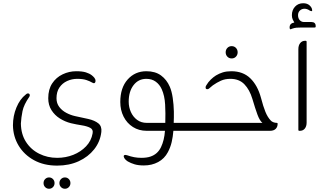

<svg xmlns="http://www.w3.org/2000/svg" viewBox="-20 -808 1984 1186"><path d="M333 215Q251 215 190 181.5Q129 148 95 91.5Q61 35 60 -34Q60 -92 81.5 -144Q103 -196 139 -224Q146 -231 152 -231Q164 -231 164 -219Q164 -216 161 -210Q127 -161 119 -121.5Q111 -82 109 -45Q110 21 140.5 68.5Q171 116 222 141.5Q273 167 333 167Q386 167 432.5 148.5Q479 130 511.5 96Q544 62 552 16Q557 -8 537 -18.5Q517 -29 484.5 -34Q452 -39 418 -47Q382 -56 350 -76Q318 -96 298 -127.5Q278 -159 278 -201Q278 -256 302.5 -293Q327 -330 367 -349Q407 -368 451 -368Q488 -368 510.5 -361Q533 -354 547 -343Q556 -336 563 -327.5Q570 -319 570 -308Q570 -303 567.5 -298.5Q565 -294 560 -294Q557 -294 549 -298Q536 -306 514 -313.5Q492 -321 457 -321Q424 -321 394.5 -307.5Q365 -294 347 -267.5Q329 -241 329 -201Q329 -170 346 -147.5Q363 -125 389.5 -111Q416 -97 443 -91Q487 -82 526 -73Q565 -64 587.5 -46Q610 -28 606 7Q599 67 562 114Q525 161 466 188Q407 215 333 215ZM283 288Q297 288 307 298Q317 308 317 323Q317 338 307 348Q297 358 283 358Q269 358 259 348Q249 338 249 323Q249 308 259 298Q269 288 283 288ZM381 288Q395 288 405 298Q415 308 415 323Q415 338 405 348Q395 358 381 358Q367 358 357 348Q347 338 347 323Q347 308 357 298Q367 288 381 288Z M1053 -49H1176V0H1051Q1048 37 1040.5 69.5Q1033 102 1017 132Q996 172 957 193Q918 214 869 214Q835 214 811.5 207Q788 200 769 189Q748 175 745 161Q745 159 744.5 158.5Q744 158 744 158Q744 149 755 149Q759 149 765 151Q788 159 809 163Q830 167 854 167Q869 167 884 165Q899 163 910 159Q954 144 974.5 101Q995 58 999 0H886Q838 0 801 -23.5Q764 -47 743.5 -87.5Q723 -128 723 -178Q723 -266 768.5 -317Q814 -368 884 -368Q939 -368 974.5 -342Q1010 -316 1029 -272Q1041 -244 1047 -203Q1053 -162 1054 -119Q1054 -100 1054 -83Q1054 -66 1053 -49ZM775 -180Q775 -146 788.5 -116Q802 -86 827 -67.5Q852 -49 887 -49H1001Q1003 -108 1000 -162.5Q997 -217 979 -257Q966 -286 942 -303.5Q918 -321 884 -321Q835 -321 805 -282Q775 -243 775 -180Z M1411 -523Q1427 -523 1437.5 -512Q1448 -501 1448 -485Q1448 -469 1437.5 -458Q1427 -447 1411 -447Q1395 -447 1384.5 -458Q1374 -469 1374 -485Q1374 -501 1384.5 -512Q1395 -523 1411 -523ZM1601 -49Q1584 -63 1570.5 -99.5Q1557 -136 1539 -197Q1522 -254 1489.5 -287.5Q1457 -321 1403 -321Q1370 -321 1344.5 -309.5Q1319 -298 1295 -281Q1290 -277 1283.5 -271.5Q1277 -266 1271 -261Q1267 -257 1260 -257Q1250 -257 1250 -268Q1250 -273 1252 -276.5Q1254 -280 1255 -282Q1266 -301 1282 -316.5Q1298 -332 1314 -342Q1334 -354 1356.5 -361Q1379 -368 1409 -368Q1481 -368 1526 -324.5Q1571 -281 1592 -204Q1606 -150 1619.5 -117Q1633 -84 1652 -64Q1658 -57 1668.5 -53Q1679 -49 1690 -49Q1695 -49 1695 -44Q1695 -24 1683 -12Q1671 0 1648 0H1166V-49Z M1858 -672H1903Q1930 -672 1930 -647V-644Q1930 -638 1923 -638H1841Q1824 -638 1812 -637Q1800 -636 1785 -631Q1777 -627 1775 -627Q1769 -627 1769 -639Q1769 -664 1798 -669Q1793 -677 1788 -688Q1783 -699 1783 -714Q1783 -746 1802.5 -767Q1822 -788 1853 -788Q1878 -788 1892.5 -774.5Q1907 -761 1908 -747Q1909 -745 1908 -742Q1907 -739 1904 -739Q1902 -739 1898.5 -740.5Q1895 -742 1893 -743Q1877 -754 1861 -754Q1844 -754 1832.5 -743Q1821 -732 1821 -714Q1821 -695 1831.5 -683.5Q1842 -672 1858 -672ZM1864 -556H1869Q1874 -556 1874 -550V-51Q1874 -28 1863 -14Q1852 0 1833 0H1828Q1823 0 1823 -6V-504Q1823 -528 1834.5 -542Q1846 -556 1864 -556Z"/></svg>

Font: Zain Light
Style: Regular
Weight: 300
Designer: Zain,Boutros
Foundry: Mobile Telecommunications Company (Zain), 2024
Version: Version 1.51; ttfautohint (v1.8.4)